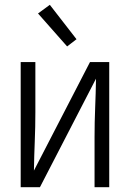

<svg xmlns="http://www.w3.org/2000/svg" viewBox="-20 -778 540 798"><path d="M66 0V-520H127V-312Q127 -251 124.5 -190.5Q122 -130 121 -69L354 -520H434V0H373V-208Q373 -269 375.5 -329.5Q378 -390 379 -451L146 0ZM259 -585 138 -722 187 -758 298 -615Z"/></svg>

Font: Iosevka Light
Style: Regular
Weight: 300
Monospace: yes
Designer: Belleve Invis
Foundry: Belleve Invis
Version: Version 32.5.0; ttfautohint (v1.8.4)